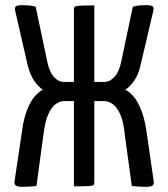

<svg xmlns="http://www.w3.org/2000/svg" viewBox="-20 -721 651 743"><path d="M69 2Q49 2 42 -2.5Q35 -7 36 -18L65 -212Q72 -271 92.5 -313.5Q113 -356 146 -374Q128 -385 112 -409Q96 -433 87 -469L39 -678Q36 -692 41.5 -696.5Q47 -701 68 -701Q79 -701 91.5 -700Q104 -699 118 -695L163 -482Q171 -443 188.5 -423.5Q206 -404 226 -404H266V-684Q266 -692 269.5 -695Q273 -698 289.5 -699Q306 -700 345 -700V-404H385Q405 -404 423 -423.5Q441 -443 449 -482L494 -695Q507 -699 520 -700Q533 -701 543 -701Q565 -701 570.5 -696.5Q576 -692 573 -678L524 -469Q516 -433 499.5 -409Q483 -385 465 -374Q498 -356 518.5 -313.5Q539 -271 547 -212L575 -18Q576 -7 569.5 -2.5Q563 2 542 2Q530 2 517.5 1Q505 0 490 -1L463 -199Q458 -250 445.5 -278Q433 -306 416.5 -318Q400 -330 381 -330H345V-16Q345 -8 342 -5Q339 -2 322.5 -1Q306 0 266 0V-330H230Q211 -330 195 -318Q179 -306 166.5 -278Q154 -250 148 -199L121 -1Q108 0 94.5 1Q81 2 69 2Z"/></svg>

Font: Yanone Kaffeesatz
Style: Regular
Weight: 400
Designer: Yanone (Cyrillic: Daniel Pouzeot, Huerta Tipografica, and Cyreal)
Foundry: Yanone
Version: Version 2.003